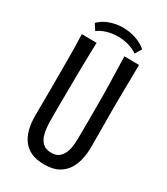

<svg xmlns="http://www.w3.org/2000/svg" viewBox="-207 -928 896 1029"><g transform="rotate(30 241.0 -413.5)"><path d="M241 10Q192 10 159.5 -5Q127 -20 107 -47.5Q87 -75 78 -111.5Q69 -148 69 -191Q69 -226 69.5 -269Q70 -312 70 -355Q70 -398 70 -432Q70 -477 70 -520Q70 -563 69.5 -606.5Q69 -650 67 -696L159 -695Q158 -662 157 -625.5Q156 -589 155.5 -553Q155 -517 154.5 -484.5Q154 -452 154 -426Q154 -397 153.5 -366.5Q153 -336 153 -307Q153 -278 153 -254.5Q153 -231 153 -216Q153 -168 161 -134Q169 -100 188.5 -81.5Q208 -63 243 -63Q270 -63 287 -75.5Q304 -88 313.5 -108.5Q323 -129 326 -153.5Q329 -178 329 -203Q329 -213 329.5 -242Q330 -271 330 -317Q330 -363 330 -424Q330 -488 328.5 -540.5Q327 -593 326 -634.5Q325 -676 324 -707L415 -706Q415 -673 414.5 -642.5Q414 -612 413.5 -580Q413 -548 412.5 -510Q412 -472 412 -422Q413 -337 413 -276.5Q413 -216 413 -193Q413 -161 406 -125.5Q399 -90 380.5 -59Q362 -28 328.5 -9Q295 10 241 10ZM121 -746 97 -783Q124 -810 162.5 -823.5Q201 -837 242 -837Q282 -837 320.5 -824.5Q359 -812 388 -787L364 -747Q338 -765 306.5 -773.5Q275 -782 243 -782Q209 -782 177 -773Q145 -764 121 -746Z"/></g></svg>

Font: Truculenta Medium
Style: Regular
Weight: 500
Version: Version 1.002